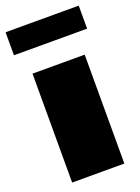

<svg xmlns="http://www.w3.org/2000/svg" viewBox="-149 -814 642 878"><g transform="rotate(-20 172.0 -375.0)"><path d="M-6 -638V-750H350V-638ZM45 0V-530H298H299V0Z"/></g></svg>

Font: Foldit Thin Black
Style: Regular
Weight: 900
Version: Version 1.003